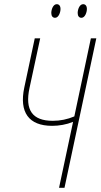

<svg xmlns="http://www.w3.org/2000/svg" viewBox="-20 -897 480 917"><path d="M369 -812C386 -812 395 -838 395 -854C395 -869 388 -877 377 -877C360 -877 351 -852 351 -835C351 -820 358 -812 369 -812ZM243 -812C260 -812 269 -838 269 -854C269 -869 262 -877 251 -877C234 -877 225 -852 225 -835C225 -820 232 -812 243 -812ZM262 0H288L440 -714H414L335 -341C302 -327 268 -320 232 -320C135 -320 98 -371 121 -477L172 -714H146L96 -479C71 -361 117 -296 229 -296C262 -296 297 -302 329 -315Z"/></svg>

Font: Noto Sans ExtraCondensed Thin
Style: Italic
Weight: 100
Width: 2
Italic angle: -12°
Designer: Monotype Design Team
Foundry: Monotype Imaging Inc.
Version: Version 2.013